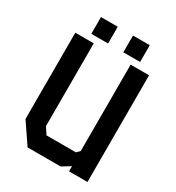

<svg xmlns="http://www.w3.org/2000/svg" viewBox="-200 -970 999 1091"><g transform="rotate(30 300.0 -425.0)"><path d="M421 -700V-133L401 -113H208L179 -157V-700H58V-134L149 0H366L421 -34V0H542V-700ZM140 -740V-850H250V-740ZM350 -740V-850H460V-740Z"/></g></svg>

Font: Kode Mono
Style: Bold
Weight: 700
Monospace: yes
Designer: Isa Ozler
Foundry: Kadena LLC
Version: Version 1.206;gftools[0.9.28]